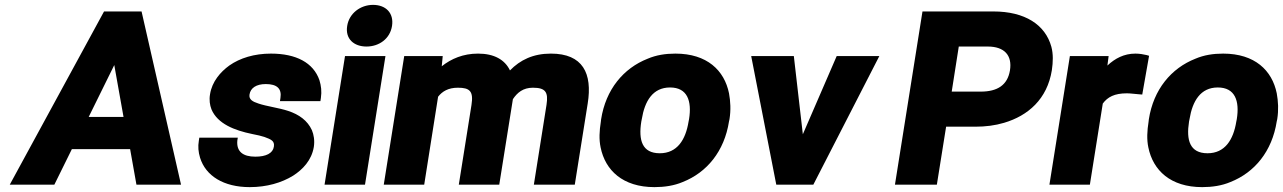

<svg xmlns="http://www.w3.org/2000/svg" viewBox="-20 -758 5266 788"><path d="M20 0H203L275 -146H514L540 0H723L561 -711H407ZM344 -278 449 -491 487 -278Z M796 -180C792 -157 794 -134 801 -111C824 -36 898 10 1005 10C1075 10 1136 -8 1183 -37C1222 -62 1259 -100 1268 -155C1272 -181 1268 -205 1260 -224C1242 -263 1208 -288 1162 -303C1126 -315 1073 -322 1041 -333C1016 -341 1001 -350 1004 -370C1008 -397 1032 -413 1071 -413C1117 -413 1137 -394 1131 -356L1129 -343H1295L1297 -356C1301 -383 1298 -406 1291 -429C1266 -501 1195 -538 1092 -538C1024 -538 965 -520 921 -489C885 -463 850 -423 842 -371C838 -348 841 -327 848 -309C873 -250 942 -223 1015 -208C1036 -204 1053 -200 1065 -196C1092 -186 1108 -180 1104 -156C1100 -129 1072 -115 1028 -115C977 -115 950 -136 954 -181L956 -193H798Z M1405 -652C1396 -598 1433 -567 1484 -567C1536 -567 1581 -599 1589 -652C1597 -705 1563 -738 1511 -738C1459 -738 1413 -703 1405 -652ZM1312 0H1478L1562 -528H1396Z M1555 0H1721L1778 -361C1795 -383 1820 -398 1859 -398C1908 -398 1924 -384 1915 -327L1863 0H2029C2048 -117 2066 -234 2085 -351C2103 -378 2127 -398 2167 -398C2219 -398 2231 -380 2223 -328L2171 0H2339L2392 -333C2412 -457 2372 -538 2241 -538C2168 -538 2115 -512 2073 -469C2052 -513 2008 -538 1942 -538C1881 -538 1832 -517 1793 -486L1797 -528H1639Z M2446 -259C2440 -221 2438 -186 2445 -153C2464 -59 2536 10 2666 10C2707 10 2747 4 2782 -11C2881 -50 2953 -137 2972 -260L2974 -269C2980 -307 2978 -342 2972 -375C2953 -469 2882 -538 2752 -538C2711 -538 2673 -532 2638 -517C2539 -478 2466 -391 2447 -268ZM2612 -259 2614 -269C2626 -343 2659 -399 2730 -399C2801 -399 2820 -344 2808 -269L2806 -259C2794 -184 2759 -129 2688 -129C2615 -129 2600 -183 2612 -259Z M3063 -528 3166 0H3318L3589 -528H3414L3275 -207L3238 -528Z M3653 0H3825L3863 -238H3982C4025 -238 4064 -243 4101 -254C4199 -283 4278 -351 4297 -470C4302 -504 4303 -536 4295 -566C4270 -657 4186 -711 4057 -711H3766ZM3886 -382 3915 -567H4034C4102 -567 4135 -531 4125 -469C4115 -409 4074 -382 4005 -382Z M4287 0H4453L4506 -333C4526 -360 4554 -375 4605 -375C4619 -375 4640 -372 4655 -371L4668 -370L4696 -529L4686 -532C4674 -535 4656 -538 4640 -538C4593 -538 4556 -518 4525 -489L4530 -528H4371Z M4694 -259C4688 -221 4686 -186 4693 -153C4712 -59 4784 10 4914 10C4955 10 4995 4 5030 -11C5129 -50 5201 -137 5220 -260L5222 -269C5228 -307 5226 -342 5220 -375C5201 -469 5130 -538 5000 -538C4959 -538 4921 -532 4886 -517C4787 -478 4714 -391 4695 -268ZM4860 -259 4862 -269C4874 -343 4907 -399 4978 -399C5049 -399 5068 -344 5056 -269L5054 -259C5042 -184 5007 -129 4936 -129C4863 -129 4848 -183 4860 -259Z"/></svg>

Font: Asimov Pro
Style: UltObl
Weight: 900
Designer: Google
Version: Version 2.000980; 2014